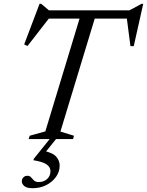

<svg xmlns="http://www.w3.org/2000/svg" viewBox="-20 -733 775 1012"><path d="M688 -635H188L245 -645L125 -490.5L107.5 -499L188.5 -713H197L247.5 -670.5L212.5 -678.5H690L647 -670.5L726.5 -713H735L685 -490H667.5L647.5 -644ZM404 -650.5H484L298.5 -39.5L370 -17.5L365 0H131L136.5 -17.5L219 -40.5ZM152 259Q121.5 259 108.2 247.8Q95 236.5 95 223Q95 211 103 202.2Q111 193.5 125.5 193.5Q137 193.5 143.8 201.8Q150.5 210 159 218.2Q167.5 226.5 184 226.5Q211.5 226.5 228.8 210.2Q246 194 246 169Q246 148 226 133.8Q206 119.5 156 111.5L158.5 103.5L259.5 -22H293L192.5 103L208 61.5Q258.5 72 276.5 93Q294.5 114 294.5 139.5Q294.5 172.5 275 199.5Q255.5 226.5 223.5 242.8Q191.5 259 152 259Z"/></svg>

Font: Newsreader 28pt
Style: Italic
Weight: 400
Italic angle: -17°
Version: Version 1.003